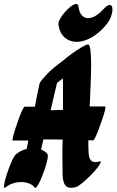

<svg xmlns="http://www.w3.org/2000/svg" viewBox="-40 -942 589 963"><path d="M39 -167Q61 -187 94 -195Q97 -214 102 -237H24Q21 -237 25 -254Q29 -271 37 -296.5Q45 -322 54.5 -347.5Q64 -373 72 -390Q80 -407 84 -407H135Q140 -436 146 -464.5Q152 -493 158 -521Q160 -529 171.5 -543Q183 -557 199 -573.5Q215 -590 230 -602L231 -603L286 -646Q300 -658 319 -672Q344 -690 368.5 -704.5Q393 -719 402 -719Q410 -719 413.5 -691Q417 -663 417 -617Q417 -573 414.5 -518.5Q412 -464 410 -408H487Q491 -408 487 -391Q483 -374 474.5 -348.5Q466 -323 456.5 -297.5Q447 -272 439 -255Q431 -238 427 -238H403Q403 -225 403 -214L404 -184Q405 -153 413.5 -141Q422 -129 438 -129Q447 -129 457 -132Q465 -135 465 -129Q465 -122 450.5 -103Q436 -84 414.5 -62.5Q393 -41 372.5 -24Q352 -7 341 -4Q329 0 315 0Q296 0 286 -14.5Q276 -29 274 -62L273 -149Q273 -171 273 -194.5Q273 -218 274 -242L178 -243Q172 -216 166 -192Q187 -184 198 -169Q200 -165 200 -160Q200 -149 194.5 -127.5Q189 -106 180.5 -82.5Q172 -59 163 -38.5Q154 -18 146 -7Q138 4 134 -1Q124 -15 105.5 -22Q87 -29 67 -29Q45 -29 24 -22Q3 -15 -11 -3Q-14 0 -16 0Q-20 0 -20 -7Q-20 -19 -13.5 -42.5Q-7 -66 2.5 -92.5Q12 -119 22 -140Q32 -161 39 -167ZM276 -470Q276 -492 276 -512Q276 -532 275 -549L246 -526Q238 -492 230 -458Q222 -424 214 -389L276 -391Q276 -411 276 -431Q276 -451 276 -470ZM353 -911Q358 -877 371.5 -864Q385 -851 401 -851Q423 -851 444 -865.5Q465 -880 474 -891Q497 -917 510 -917Q524 -917 524 -894Q524 -879 516.5 -858Q509 -837 492 -817Q457 -775 418 -753.5Q379 -732 344 -732Q310 -732 284.5 -754Q259 -776 253 -819Q252 -831 261.5 -848Q271 -865 286 -882Q301 -899 316.5 -910.5Q332 -922 342 -922Q352 -922 353 -911Z"/></svg>

Font: Ga Maamli
Style: Regular
Weight: 400
Designer: Afotey Clement Nii Odai, Ama Asantewa Diaka, David Abbey-Thompson
Foundry: Sorkin Type Co.
Version: Version 1.000; ttfautohint (v1.8.4.7-5d5b)